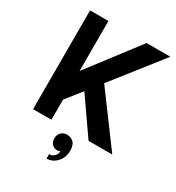

<svg xmlns="http://www.w3.org/2000/svg" viewBox="-223 -868 1136 1238"><g transform="rotate(30 345.0 -249.0)"><path d="M677.7 -733.4Q633.8 -733.4 501 -733.4Q429.7 -639.6 216.8 -361.3Q216.8 -454.1 216.8 -733.4Q182.6 -733.4 80.1 -733.4Q80.1 -710 80.1 -640.6Q80.1 -480.5 80.1 2Q114.3 2 216.8 2Q216.8 -35.2 216.8 -147.5Q240.2 -175.8 308.6 -263.7Q354.5 -198.2 492.2 0Q536.1 0 668.9 0Q600.6 -92.8 393.6 -372.1Q464.8 -461.9 677.7 -733.4ZM355.5 34.2Q327.1 34.2 310.5 50.8Q293 68.4 293 95.7Q293 123 308.6 138.7Q324.2 154.3 346.7 154.3Q352.5 154.3 358.4 152.3Q363.3 151.4 368.2 149.4Q369.1 168 354.5 184.6Q339.8 201.2 314.5 201.2Q314.5 211.9 314.5 234.4Q358.4 234.4 389.6 200.2Q421.9 166 421.9 115.2Q421.9 71.3 401.4 52.7Q380.9 34.2 355.5 34.2Z"/></g></svg>

Font: BM-Biotif
Style: Bold
Weight: 400
Designer: Deni Anggara
Version: Version 1.000;PS 001.000;hotconv 1.0.88;makeotf.lib2.5.64776